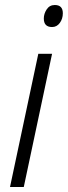

<svg xmlns="http://www.w3.org/2000/svg" viewBox="-20 -747 271 767"><path d="M188 -639Q155 -639 155 -673Q155 -692 166.5 -709.5Q178 -727 199 -727Q231 -727 231 -694Q231 -672 219 -655.5Q207 -639 188 -639ZM20 0 133 -532H188L75 0Z"/></svg>

Font: Noto Sans SemiCondensed Light
Style: Italic
Weight: 300
Width: 4
Italic angle: -12°
Designer: Monotype Design Team
Foundry: Monotype Imaging Inc.
Version: Version 2.013; ttfautohint (v1.8.4.7-5d5b)